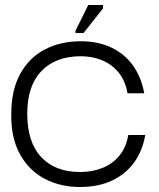

<svg xmlns="http://www.w3.org/2000/svg" viewBox="-20 -738 636 768"><path d="M299 10Q222 10 159.5 -22.5Q97 -55 60.5 -120Q24 -185 25 -280Q25 -377 60.5 -442Q96 -507 159 -540Q222 -573 303 -573Q372 -573 425 -548Q478 -523 511.5 -476.5Q545 -430 557 -365H490Q481 -416 454 -448.5Q427 -481 388 -497Q349 -513 303 -513Q203 -513 146 -454Q89 -395 89 -284Q89 -169 145 -109.5Q201 -50 300 -50Q350 -50 390.5 -66.5Q431 -83 458 -116Q485 -149 493 -198H561Q550 -134 516 -87.5Q482 -41 427.5 -15.5Q373 10 299 10ZM314 -606H282V-615L333 -718H392V-704Z"/></svg>

Font: Darker Grotesque Medium
Style: Regular
Weight: 500
Designer: Gabriel Lam
Foundry: TypeRant
Version: Version 1.000;gftools[0.9.28]